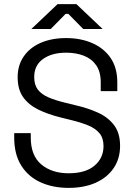

<svg xmlns="http://www.w3.org/2000/svg" viewBox="-20 -899 654 933"><path d="M313.5 14Q237 14 177.2 -13.1Q117.5 -40.2 83.2 -94.6Q49 -149 49 -231V-252.2H129.5V-231Q129.5 -142.5 180.9 -99.8Q232.2 -57 313.5 -57Q395.8 -57 439.4 -94.1Q483 -131.2 483 -189Q483 -227.8 463.5 -251.4Q444 -275 408.8 -289.5Q373.5 -304 326.2 -315.5L272.5 -328.8Q211.8 -344 165.1 -367Q118.5 -390 92.1 -427.4Q65.8 -464.8 65.8 -523.5Q65.8 -582.2 95.5 -625.1Q125.2 -668 178.1 -691Q231 -714 301.5 -714Q372 -714 428.2 -689.6Q484.5 -665.2 517.2 -617.8Q550 -570.2 550 -498.8V-456H469.5V-498.8Q469.5 -550 447.6 -581.6Q425.8 -613.2 387.8 -628.1Q349.8 -643 301.5 -643Q231.8 -643 189 -612.2Q146.2 -581.5 146.2 -524.5Q146.2 -486.5 164.2 -463.2Q182.2 -440 215.6 -425.8Q249 -411.5 295.5 -400.2L349.2 -387Q409.2 -373.2 457.6 -350.9Q506 -328.5 534.8 -290.1Q563.5 -251.8 563.5 -190Q563.5 -128.2 532.5 -82.4Q501.5 -36.5 445.4 -11.2Q389.2 14 313.5 14ZM226.5 -758H132.2L259.8 -879H351.2L478.8 -758H384.5L312.2 -831.5H298.8Z"/></svg>

Font: Space Grotesk Variable Light
Style: Regular
Weight: 300
Designer: Florian Karsten
Foundry: Florian Karsten
Version: Version 2.000